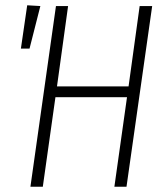

<svg xmlns="http://www.w3.org/2000/svg" viewBox="-20 -707 628 727"><path d="M83 -687 132.8 -684.1 91.8 -522.9H59.1ZM142.1 0H95.2L191.9 -684.1H237.8L195.8 -379.9H466.8L508.8 -684.1H556.2L459 0H413.1L460.9 -338.9H189.9Z"/></svg>

Font: Fira Sans Compressed ExtraLight
Style: Italic
Weight: 250
Width: 3
Italic angle: -8°
Designer: Carrois Corporate & Edenspiekermann AG
Foundry: Carrois Corporate GbR & Edenspiekermann AG
Version: Version 4.203;PS 004.203;hotconv 1.0.88;makeotf.lib2.5.64775